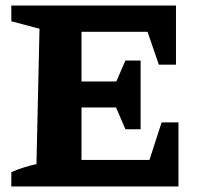

<svg xmlns="http://www.w3.org/2000/svg" viewBox="-20 -675 731 695"><path d="M565 -232H626V0H21V-52Q65 -71 112 -81L123 -571L21 -598V-655H617V-441H555L514 -560H275V-380H401L434 -456H489V-207H434L400 -286H275V-96H521Z"/></svg>

Font: Piazzolla SC
Style: Bold
Weight: 700
Designer: Juan Pablo del Peral
Foundry: Huerta Tipografica
Version: Version 1.330